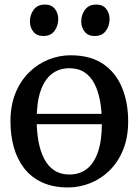

<svg xmlns="http://www.w3.org/2000/svg" viewBox="-20 -813 609 844"><path d="M92.6 -266.9V-312.6H447.3V-266.9ZM26 -279.3Q26 -349.6 48 -403.7Q70.1 -457.8 107.8 -494.8Q145.5 -531.8 192.6 -550.9Q239.8 -570 290.2 -570Q377.9 -570 433.8 -531.6Q489.7 -493.2 516.6 -427.4Q543.4 -361.7 543.4 -279.7Q543.4 -209.2 521.3 -154.8Q499.3 -100.5 461.6 -63.6Q423.9 -26.7 376.7 -7.9Q329.5 11 279.1 11Q213.5 11 165.6 -11.1Q117.7 -33.1 86.8 -72.5Q56 -112 41 -164.9Q26 -217.8 26 -279.3ZM285.3 -45.9Q330.6 -45.9 362.4 -70.9Q394.2 -96 411 -146.3Q427.9 -196.6 427.9 -272Q427.9 -323.5 420.1 -367.5Q412.3 -411.5 395.6 -444.2Q378.9 -476.9 351.7 -495Q324.5 -513.1 285.3 -513.1Q239.8 -513.1 207.6 -488.1Q175.4 -463 158.3 -413Q141.2 -362.9 141.2 -287Q141.2 -235 149.3 -191Q157.4 -147 174.5 -114.4Q191.6 -81.8 219 -63.8Q246.5 -45.9 285.3 -45.9ZM169.5 -654.8Q141.6 -654.8 126.6 -673.7Q111.5 -692.6 111.5 -718.9Q111.5 -747.6 128.1 -770.2Q144.7 -792.9 177.1 -792.9H178.1Q206.3 -792.9 221.2 -774Q236.1 -755.1 236.1 -728.7Q236.1 -700 219.8 -677.4Q203.4 -654.8 170.5 -654.8ZM395.1 -654.8Q367.2 -654.8 352.2 -673.7Q337.1 -692.6 337.1 -718.9Q337.1 -747.6 353.7 -770.2Q370.3 -792.9 402.7 -792.9H403.7Q431.9 -792.9 446.8 -774Q461.7 -755.1 461.7 -728.7Q461.7 -700 445.4 -677.4Q429 -654.8 396.1 -654.8Z"/></svg>

Font: Merriweather 7pt Light
Style: Regular
Weight: 300
Designer: Eben Sorkin
Foundry: Eben Sorkin
Version: Version 2.200;gftools[0.9.31]